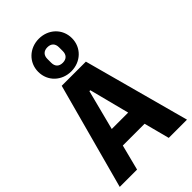

<svg xmlns="http://www.w3.org/2000/svg" viewBox="-296 -1098 1191 1191"><g transform="rotate(-45 300.0 -502.5)"><path d="M595 0 406 -698H194L5 0H157L200 -168H391L435 0ZM368 -289H224L292 -553H300ZM300 -719C383 -719 448 -780 448 -862C448 -945 383 -1005 300 -1005C217 -1005 152 -944 152 -862C152 -779 217 -719 300 -719ZM300 -794C267 -794 249 -813 249 -845V-879C249 -910 267 -930 300 -930C333 -930 351 -911 351 -879V-845C351 -814 333 -794 300 -794Z"/></g></svg>

Font: IBM Plex Mono
Style: Bold
Weight: 700
Monospace: yes
Designer: Mike Abbink, Paul van der Laan, Pieter van Rosmalen
Foundry: Bold Monday
Version: Version 2.004